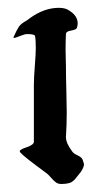

<svg xmlns="http://www.w3.org/2000/svg" viewBox="-20 -459 258 479"><path d="M47.9 -374Q42 -374 29.8 -369.1Q17.6 -364.3 15.6 -364.3Q13.7 -364.3 13.7 -365.2Q13.7 -367.2 14.6 -368.2Q22.5 -385.7 27.3 -392.6Q32.2 -399.4 41.5 -404.8Q50.8 -410.2 53.7 -413.1Q89.8 -439.5 127 -439.5Q144.5 -439.5 154.3 -431.6Q173.8 -418.9 173.8 -400.4Q173.8 -395.5 171.9 -389.6Q169.9 -384.8 157.7 -382.8Q145.5 -380.9 144.5 -375Q143.6 -355.5 143.6 -334Q143.6 -326.2 144 -315.9Q144.5 -305.7 144.5 -293.9Q144.5 -270.5 145.5 -232.9Q146.5 -195.3 146.5 -178.7Q146.5 -162.1 146 -148.4Q145.5 -134.8 145 -127Q144.5 -119.1 144.5 -117.2Q144.5 -101.6 160.2 -81.1Q163.1 -76.2 173.8 -71.3Q184.6 -66.4 186.5 -59.6Q189.5 -50.8 189.5 -49.8Q189.5 -38.1 174.8 -21.5Q173.8 -20.5 170.4 -16.1Q167 -11.7 166 -10.7Q165 -9.8 162.1 -7.3Q159.2 -4.9 157.2 -3.9Q155.3 -2.9 151.4 -2Q147.5 -1 143.1 -0.5Q138.7 0 132.8 0Q125 0 119.6 -3.9Q114.3 -7.8 107.9 -15.1Q101.6 -22.5 96.7 -26.4Q38.1 -69.3 31.2 -78.1Q29.3 -80.1 29.3 -82Q29.3 -85.9 46.9 -91.8Q64.5 -97.7 64.5 -105.5V-198.2V-246.1Q64.5 -264.6 66.9 -294.9Q69.3 -325.2 69.3 -338.9Q69.3 -359.4 67.4 -369.1Q66.4 -374 47.9 -374Z"/></svg>

Font: Isabella
Style: Medium
Weight: 500
Designer: John Stracke
Version: Version 001.202